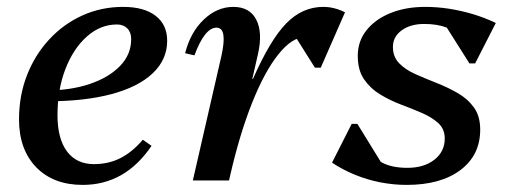

<svg xmlns="http://www.w3.org/2000/svg" viewBox="-20 -516 1443 549"><path d="M216.5 12.7Q132.5 12.7 83.4 -37.9Q34.4 -88.6 34.4 -174.6Q34.4 -242.6 57.1 -300.8Q79.8 -359 120.5 -403Q161.2 -447.1 215.3 -471.7Q269.4 -496.3 332.2 -496.3Q392 -496.3 425 -470.8Q458 -445.4 458 -399.4Q458 -345.8 416.8 -306.6Q375.6 -267.4 298.5 -246.8Q221.5 -226.3 113.8 -226.3V-257.5Q181.9 -257.5 236.3 -275.8Q290.8 -294.1 322.9 -327Q355.1 -359.9 355.1 -404.2Q355.1 -423.7 344 -434.8Q333 -446 314.5 -446Q266.8 -446 228.1 -411.3Q189.4 -376.7 166.9 -318.2Q144.4 -259.8 144.4 -186.5Q144.4 -119.6 171.5 -83.1Q198.7 -46.7 248.7 -46.7Q290.4 -46.7 324.3 -63.9Q358.3 -81.1 388.4 -116.5L413.3 -99Q337.8 12.7 216.5 12.7Z M591.2 -17.1 653.5 -290.3H703.3Q752.5 -402.2 798.6 -449.3Q844.7 -496.3 904.2 -496.3Q936 -496.3 966.5 -480.8L897.2 -322.5H880.5L806.3 -440.3H851.4V-409.6Q815.1 -409.6 775.8 -360.4Q736.5 -311.2 701.3 -223Q666 -134.9 638.8 -17.1ZM531.4 0 613.1 -356.1Q621.9 -395.5 618.7 -416.2Q615.5 -436.9 599 -436.9Q565.5 -436.9 535.9 -357.7L509.3 -363.8Q524.6 -423.9 562.7 -460.1Q600.7 -496.3 647.2 -496.3Q694 -496.3 712.8 -459.7Q731.6 -423.1 717.6 -361.1L634.9 0Z M1142.9 12.7Q1105.2 12.7 1067.4 5.4Q1029.6 -2 994.7 -16.4Q959.7 -30.7 929.4 -50.9L985.6 -161.8H1001.9L1077.6 -38.9L1020.5 -46.3V-103.6Q1044.1 -66.4 1072.3 -51.2Q1100.5 -36.1 1144.8 -36.1Q1192.4 -36.1 1222.1 -59.3Q1251.7 -82.6 1251.7 -119.9Q1251.7 -146.8 1233.7 -163.5Q1215.7 -180.2 1187.6 -192.5Q1159.4 -204.7 1127.4 -216.7Q1095.4 -228.7 1067.2 -245.9Q1039 -263 1021 -289.2Q1003 -315.3 1003 -356.4Q1003 -398 1027.8 -429.3Q1052.5 -460.7 1096.2 -478.5Q1139.9 -496.3 1195.7 -496.3Q1230 -496.3 1264.3 -491Q1298.6 -485.6 1332.2 -475.6Q1365.8 -465.5 1397.7 -450.3L1338.6 -334.7H1322.3L1244.3 -458L1310.5 -450.6V-401.5Q1286.1 -426.1 1258.4 -436.8Q1230.6 -447.5 1193 -447.5Q1153.7 -447.5 1128.6 -429.3Q1103.5 -411 1103.5 -381.7Q1103.5 -353.4 1121.5 -335Q1139.5 -316.5 1168.1 -303.9Q1196.7 -291.2 1228.3 -278.8Q1259.9 -266.4 1288.5 -250Q1317.1 -233.7 1335.1 -208.8Q1353.1 -183.9 1353.1 -145.3Q1353.1 -72.4 1296.6 -29.8Q1240.1 12.7 1142.9 12.7Z"/></svg>

Font: Platypi Light
Style: Italic
Weight: 300
Italic angle: -13°
Designer: David Sargent
Foundry: Bolt Cutter Type
Version: Version 1.200